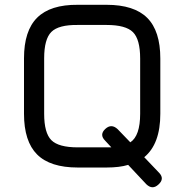

<svg xmlns="http://www.w3.org/2000/svg" viewBox="-20 -698 773 800"><path d="M304 0Q189 0 134.5 -54.5Q80 -109 80 -224V-455Q80 -570 135 -624.5Q190 -679 304 -678H424Q539 -678 593.5 -623.5Q648 -569 648 -454V-224Q648 -98 581 -43L643 22Q667 47 640 71Q615 94 590 70L514 -11Q478 0 424 0ZM164 -224Q164 -144 194 -114Q224 -84 304 -84H424H444L418 -112Q393 -137 419 -161Q444 -184 470 -160L523 -105Q564 -132 564 -224V-454Q564 -534 534 -564Q504 -594 424 -594H304Q224 -595 194 -565Q164 -535 164 -455Z"/></svg>

Font: Jura
Style: Bold
Weight: 700
Designer: Daniel Johnson, Alexei Vanyashin
Foundry: Daniel Johnson
Version: Version 5.103